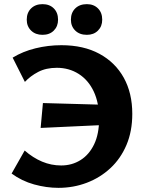

<svg xmlns="http://www.w3.org/2000/svg" viewBox="-20 -891 708 926"><path d="M262 15Q204 15 144.5 -1.5Q85 -18 36 -54L99 -165Q139 -130 183 -111.5Q227 -93 275 -93Q327 -93 368.5 -119Q410 -145 434 -195Q458 -245 458 -318Q458 -395 432 -450Q406 -505 359.5 -534.5Q313 -564 254 -564Q202 -564 164 -544Q126 -524 100 -496L41 -613Q90 -643 151 -658Q212 -673 276 -673Q383 -673 459.5 -631.5Q536 -590 577 -516Q618 -442 618 -342Q618 -258 590 -192Q562 -126 512.5 -80Q463 -34 398.5 -9.5Q334 15 262 15ZM176 -274 187 -394 509 -385 499 -289ZM185 -723Q151 -723 130 -743.5Q109 -764 109 -796Q109 -830 130 -850.5Q151 -871 185 -871Q219 -871 239.5 -850.5Q260 -830 260 -796Q260 -764 239.5 -743.5Q219 -723 185 -723ZM399 -723Q364 -723 343 -743.5Q322 -764 322 -796Q322 -830 343 -850.5Q364 -871 399 -871Q432 -871 452.5 -850.5Q473 -830 473 -796Q473 -764 452.5 -743.5Q432 -723 399 -723Z"/></svg>

Font: Ysabeau SC ExtraBold
Style: Regular
Weight: 800
Designer: Christian Thalmann (Catharsis Fonts)
Version: Version 2.001;gftools[0.9.30]; featfreeze: smcp